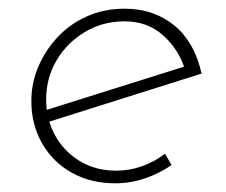

<svg xmlns="http://www.w3.org/2000/svg" viewBox="-20 -414 519 441"><path d="M247 -22Q278 -22 307 -32.5Q336 -43 359 -61L374 -35Q347 -16 313.5 -4.5Q280 7 245 7Q188 7 144.5 -17.5Q101 -42 76.5 -85Q52 -128 52 -182Q52 -224 68.5 -262Q85 -300 113.5 -330Q142 -360 181 -377Q220 -394 266 -394Q301 -394 329.5 -384Q358 -374 381 -355Q404 -336 419.5 -308.5Q435 -281 443 -245L85 -132L79 -159L419 -266L405 -254Q391 -300 355 -332.5Q319 -365 266 -365Q216 -365 175 -340.5Q134 -316 110 -275.5Q86 -235 86 -185Q86 -141 106 -104Q126 -67 162.5 -44.5Q199 -22 247 -22Z"/></svg>

Font: Josefin Sans Thin ExtraLight
Style: Italic
Weight: 250
Italic angle: -7°
Version: Version 2.000